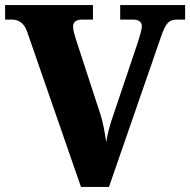

<svg xmlns="http://www.w3.org/2000/svg" viewBox="-20 -734 747 754"><path d="M86 -611 298 0H408L611 -586C631 -645 644 -657 675 -657H707V-714H452V-657H503C527 -657 537 -646 537 -631C537 -618 530 -596 522 -570L424 -279C413 -249 401 -204 397 -176C393 -207 383 -260 375 -283L278 -580C273 -596 267 -615 267 -630C267 -647 279 -657 301 -657H345V-714H0V-657H27C50 -657 73 -647 86 -611Z"/></svg>

Font: Noto Serif Malayalam ExtraBold
Style: Regular
Weight: 800
Designer: Indian type Foundry, Jelle Bosma, Monotype Design Team
Foundry: Monotype Imaging Inc.
Version: Version 2.104